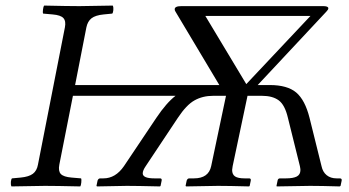

<svg xmlns="http://www.w3.org/2000/svg" viewBox="-20 -667 1254 689"><path d="M212.9 -568.8Q217.3 -591.3 207.5 -602.1Q197.8 -612.8 168.9 -615.2L134.8 -618.2Q132.8 -622.1 134.3 -632.8Q135.7 -643.6 138.2 -647Q226.1 -645 265.1 -645Q294.9 -645 384.8 -647Q387.7 -640.1 386.7 -630.6Q385.7 -621.1 382.8 -618.2L352.1 -615.2Q322.3 -612.3 308.3 -601.3Q294.4 -590.3 290 -568.8L249.5 -361.8H733.9H767.1L609.9 -625Q606.9 -629.4 606.9 -633.8Q606.9 -645 630.9 -645H1140.1Q1158.2 -645 1158.2 -637.2Q1158.2 -632.3 1150.9 -625L904.8 -361.8H948.2Q1011.2 -361.8 1043 -335Q1074.7 -308.1 1090.8 -244.1L1133.8 -70.8Q1138.2 -49.8 1152.3 -38.3Q1166.5 -26.9 1188 -26.9H1199.2Q1207.5 -26.9 1206.1 -19L1202.1 0L1199.2 2Q1130.9 0 1092.8 0L973.1 2L972.2 0L976.1 -19Q977.5 -26.9 984.9 -26.9H1005.9Q1032.2 -26.9 1045.2 -33.7Q1058.1 -40.5 1058.1 -57.1Q1058.1 -61 1056.2 -70.8L1013.2 -244.1Q1002.4 -290.5 980.2 -306.9Q958 -323.2 919.9 -323.2H868.2L814.9 -70.8Q813 -61 813 -57.1Q813 -41 823.5 -33.9Q834 -26.9 857.9 -26.9H874Q881.3 -26.9 879.9 -19L876 0L874 2Q800.3 0 762.2 0L647.9 2L646 0L649.9 -19Q652.8 -26.9 659.2 -26.9H675.8Q728.5 -26.9 737.8 -70.8L791 -323.2H745.1Q707 -323.2 677.7 -306.6Q648.9 -290.5 618.2 -244.1L502.9 -70.8Q492.2 -55.2 492.2 -44.9Q492.2 -26.9 534.2 -26.9H554.2Q561.5 -26.9 560.1 -19L556.2 0L554.2 2Q469.2 0 435.1 0L328.1 2L326.2 0L330.1 -19Q333 -26.9 339.8 -26.9H351.1Q394.5 -26.9 424.8 -70.8L541 -244.1Q577.1 -297.9 609.9 -323.2H241.7L192.9 -76.2Q188.5 -53.2 198.2 -42.7Q208 -32.2 236.8 -29.8L271 -26.9Q272.9 -22.9 271.7 -12Q270.5 -1 268.1 2Q180.2 0 141.1 0Q110.8 0 21 2Q18.1 -4.9 19 -14.4Q20 -23.9 22.9 -26.9L54.2 -29.8Q84 -32.7 98.1 -43.5Q112.3 -54.2 116.2 -76.2ZM863.8 -365.2 1094.2 -609.9H716.8Z"/></svg>

Font: Linux Libertine G
Style: Italic
Weight: 400
Italic angle: -12°
Designer: Philipp H. Poll
Foundry: Philipp H. Poll
Version: Version 5.1.3